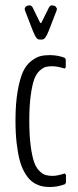

<svg xmlns="http://www.w3.org/2000/svg" viewBox="-20 -708 298 733"><path d="M130.9 -557.1Q123.5 -557.1 117.9 -564.9Q112.3 -572.8 105 -591.3L75.2 -668.5Q74.2 -672.4 74.2 -674.3Q74.2 -678.2 76.2 -678.7Q76.2 -682.6 82 -685.1Q87.9 -687.5 93.3 -687.5Q100.6 -687.5 105 -678.7L130.9 -625.5Q134.3 -619.6 135.7 -619.6Q137.7 -619.6 140.1 -625.5L166.5 -678.7Q170.9 -687.5 178.2 -687.5Q183.6 -687.5 189.2 -685.1Q194.8 -682.6 194.8 -678.7Q197.3 -678.2 197.3 -673.8Q197.3 -671.4 196.3 -668.5L166.5 -591.3Q159.2 -572.8 153.3 -564.9Q147.5 -557.1 140.1 -557.1ZM170.9 5.9Q156.7 5.9 144.8 3.9Q132.8 2 118.9 -4.6Q105 -11.2 94 -22.2Q83 -33.2 72.3 -52.5Q61.5 -71.8 54.7 -97.9Q47.9 -124 43.5 -162.1Q39.1 -200.2 39.1 -247.6Q39.1 -312.5 47.4 -360.1Q55.7 -407.7 67.6 -433.6Q79.6 -459.5 98.4 -474.4Q117.2 -489.3 133.1 -493.4Q148.9 -497.6 169.9 -497.6Q200.7 -497.6 227.1 -487.3Q227.5 -487.3 229.2 -484.6Q231 -481.9 231 -481.4V-452.1Q231 -451.7 230 -450Q229 -448.2 228 -447.3L227.1 -446.3Q198.2 -455.1 179.7 -455.1Q165 -455.1 155 -452.6Q145 -450.2 131.8 -438.5Q118.7 -426.8 110.8 -405.8Q103 -384.8 97.4 -344.5Q91.8 -304.2 91.8 -247.6Q91.8 -192.4 96.9 -152.8Q102.1 -113.3 109.6 -91.1Q117.2 -68.8 129.6 -56.2Q142.1 -43.5 153.6 -40Q165 -36.6 180.7 -36.6Q200.2 -36.6 227.1 -45.9Q227.5 -45.9 229.7 -43Q231.9 -40 231.9 -39.6V-11.2Q231.9 -9.3 227.1 -4.4Q199.7 5.9 170.9 5.9Z"/></svg>

Font: BenchNine Light
Style: Regular
Weight: 300
Version: Version 1 ; ttfautohint (v0.92.18-e454-dirty) -l 8 -r 50 -G 